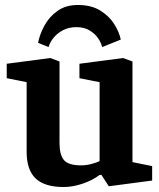

<svg xmlns="http://www.w3.org/2000/svg" viewBox="-20 -739 640 771"><path d="M293 -719Q346 -719 382 -697Q418 -675 438.5 -642.5Q459 -610 465 -580L390 -550Q386 -568 373.5 -586Q361 -604 339.5 -617Q318 -630 287 -630Q255 -630 231.5 -617Q208 -604 194 -586Q180 -568 175 -550L133 -567Q139 -600 158 -635.5Q177 -671 210.5 -695Q244 -719 293 -719ZM236 12Q159 12 123 -22.5Q87 -57 87 -129V-409L7 -425V-483L182 -506L219 -492V-165Q219 -117 237 -96Q255 -75 306 -75Q326 -75 347 -80.5Q368 -86 380 -92V-409L299 -425V-483L474 -506L512 -492V-88L591 -72V-14L417 9L387 -37L379 -36Q352 -15 312 -1.5Q272 12 236 12Z"/></svg>

Font: Faustina Light
Style: Bold
Weight: 700
Version: Version 1.200